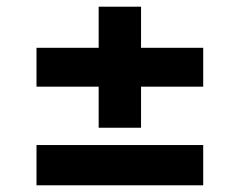

<svg xmlns="http://www.w3.org/2000/svg" viewBox="-20 -583 720 576"><path d="M89.5 -27.1V-147.9H589.6V-27.1ZM89.5 -323V-439.6H589.6V-323ZM276 -199.8V-562.9H403.1V-199.8Z"/></svg>

Font: Inter V
Style: 
Weight: 400
Designer: Rasmus Andersson
Foundry: rsms
Version: Version 4.000;git-a3f224843